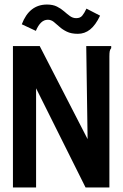

<svg xmlns="http://www.w3.org/2000/svg" viewBox="-20 -826 540 846"><path d="M37 -623H155L366 -213L360 -623H470V-614Q465 -608 463.5 -600.5Q462 -593 462 -577V0H357L139 -437V0H37ZM361 -788 421 -757Q401 -715 377 -696Q353 -677 323 -677Q294 -677 274.5 -686.5Q255 -696 242 -708Q229 -720 217 -729.5Q205 -739 191 -739Q174 -739 161 -726.5Q148 -714 138 -690L76 -719Q109 -806 187 -806Q213 -806 231 -797Q249 -788 262.5 -776Q276 -764 288.5 -755Q301 -746 316 -746Q333 -746 342 -756.5Q351 -767 361 -788Z"/></svg>

Font: Ligconsolata
Style: Bold
Weight: 700
Monospace: yes
Designer: Raph Levien, Cyreal, Brenton Simpson
Foundry: Raph Levien, Cyreal, Google
Version: Version 3.001; ttfautohint (v1.8.2.53-6de2)